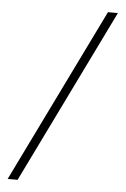

<svg xmlns="http://www.w3.org/2000/svg" viewBox="-58 -772 616 942"><g transform="rotate(5 250.0 -301.0)"><path d="M65 128 484 -730H435L16 128Z"/></g></svg>

Font: Parisienne
Style: Regular
Weight: 400
Designer: Astigmatic (AOETI)
Foundry: Astigmatic (AOETI)
Version: Version 1.000